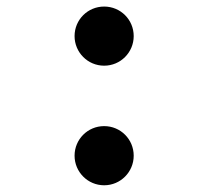

<svg xmlns="http://www.w3.org/2000/svg" viewBox="-20 -547 626 577"><path d="M293 9.8C342.3 9.8 381.8 -30.3 381.8 -79.1C381.8 -128.4 342.3 -168 293 -168C243.7 -168 204.1 -128.4 204.1 -79.1C204.1 -30.3 243.7 9.8 293 9.8ZM293 -349.6C342.3 -349.6 381.8 -389.6 381.8 -438.5C381.8 -487.8 342.3 -527.3 293 -527.3C243.7 -527.3 204.1 -487.8 204.1 -438.5C204.1 -389.6 243.7 -349.6 293 -349.6Z"/></svg>

Font: Cascadia Code
Style: Bold
Weight: 700
Monospace: yes
Designer: Aaron Bell
Foundry: Saja Typeworks
Version: Version 2404.023